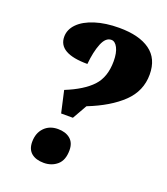

<svg xmlns="http://www.w3.org/2000/svg" viewBox="-135 -818 798 920"><g transform="rotate(20 264.0 -358.0)"><path d="M168 -354Q257 -390 300.5 -436.5Q344 -483 344 -564Q344 -607 331 -632Q318 -657 299 -657Q270 -657 253 -615Q236 -573 230 -509Q81 -509 81 -594Q81 -631 110 -660.5Q139 -690 192.5 -707Q246 -724 315 -724Q417 -724 472.5 -684Q528 -644 528 -563Q528 -479 466 -419.5Q404 -360 295 -317L253 -243H193ZM109 -68Q109 -113 135.5 -140.5Q162 -168 205 -168Q244 -168 267.5 -148.5Q291 -129 291 -91Q291 -40 263 -16Q235 8 195 8Q155 8 132 -11Q109 -30 109 -68Z"/></g></svg>

Font: Noto Serif NarrowBlack
Style: Italic
Weight: 900
Width: 4
Italic angle: -12°
Designer: Monotype Design Team
Foundry: Monotype Imaging Inc.
Version: Version 1.001